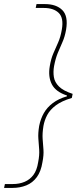

<svg xmlns="http://www.w3.org/2000/svg" viewBox="-61 -816 402 941"><path d="M159 -796Q215 -796 244.5 -766.5Q274 -737 263 -671Q257 -636 245 -609.5Q233 -583 222 -556Q211 -529 204 -492Q199 -464 203 -438.5Q207 -413 228 -392Q249 -371 295 -356L291 -336Q241 -321 212.5 -299.5Q184 -278 170.5 -252.5Q157 -227 152 -199Q146 -162 148 -135Q150 -108 152 -82Q154 -56 147 -21Q140 24 119.5 52Q99 80 68 92.5Q37 105 0 105H-41L-37 86H2Q34 86 60 75Q86 64 103 41Q120 18 126 -21Q133 -56 131 -83Q129 -110 127 -136.5Q125 -163 131 -199Q138 -234 154 -262Q170 -290 198 -311Q226 -332 267 -344V-348Q212 -366 193 -403Q174 -440 183 -492Q189 -528 200.5 -554.5Q212 -581 224 -608Q236 -635 242 -671Q252 -728 227 -752.5Q202 -777 154 -777H114L118 -796Z"/></svg>

Font: DM Sans 36pt Thin
Style: Italic
Weight: 250
Italic angle: -10°
Designer: Colophon Foundry, Jonny Pinhorn
Foundry: Colophon Foundry
Version: Version 4.004;gftools[0.9.30]